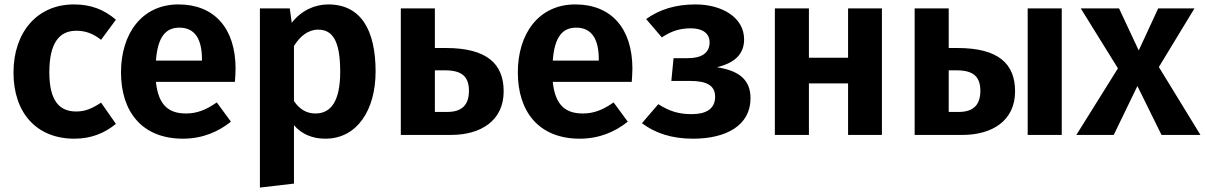

<svg xmlns="http://www.w3.org/2000/svg" viewBox="-20 -610 5447 868"><path d="M314 -590C147 -590 41 -463 41 -282C41 -99 146 17 316 17C392 17 453 -8 504 -50L437 -146C395 -119 366 -106 324 -106C252 -106 203 -150 203 -283C203 -416 248 -471 325 -471C367 -471 401 -458 437 -430L504 -521C450 -567 391 -590 314 -590Z M1045 -299C1045 -482 949 -590 787 -590C620 -590 527 -456 527 -283C527 -104 623 17 807 17C896 17 968 -15 1024 -60L960 -147C910 -112 869 -97 821 -97C747 -97 696 -130 685 -240H1042C1043 -256 1045 -280 1045 -299ZM893 -336H685C693 -445 730 -485 791 -485C864 -485 893 -429 893 -342Z M1464 -590C1406 -590 1344 -565 1299 -507L1290 -572H1155V238L1309 220V-44C1344 -3 1393 17 1451 17C1594 17 1678 -112 1678 -287C1678 -472 1613 -590 1464 -590ZM1406 -97C1366 -97 1334 -116 1309 -153V-402C1336 -446 1373 -476 1418 -476C1481 -476 1518 -430 1518 -286C1518 -152 1476 -97 1406 -97Z M1995 -393H1946V-572H1792V0H2019C2153 0 2257 -64 2257 -197C2257 -321 2182 -393 1995 -393ZM2003 -104H1946V-292H1993C2073 -292 2100 -259 2100 -199C2100 -132 2064 -104 2003 -104Z M2839 -299C2839 -482 2743 -590 2581 -590C2414 -590 2321 -456 2321 -283C2321 -104 2417 17 2601 17C2690 17 2762 -15 2818 -60L2754 -147C2704 -112 2663 -97 2615 -97C2541 -97 2490 -130 2479 -240H2836C2837 -256 2839 -280 2839 -299ZM2687 -336H2479C2487 -445 2524 -485 2585 -485C2658 -485 2687 -429 2687 -342Z M3124 -590C3033 -590 2962 -567 2901 -524L2972 -441C3012 -467 3049 -482 3103 -482C3151 -482 3188 -463 3188 -418C3188 -369 3149 -347 3090 -347H3025L3015 -244H3102C3170 -244 3213 -226 3213 -173C3213 -116 3170 -94 3107 -94C3048 -94 3007 -107 2956 -139L2882 -53C2941 -9 3015 17 3113 17C3262 17 3373 -42 3373 -166C3373 -251 3319 -291 3221 -306C3304 -326 3344 -367 3344 -432C3344 -532 3243 -590 3124 -590Z M3814 0H3967V-572H3814V-349H3637V-572H3483V0H3637V-233H3814Z M4308 -393H4269V-572H4115V0H4331C4465 0 4569 -64 4569 -197C4569 -321 4495 -393 4308 -393ZM4626 -572V0H4780V-572ZM4315 -104H4269V-292H4306C4385 -292 4412 -259 4412 -199C4412 -132 4376 -104 4315 -104Z M5219 -307 5380 -572H5216L5128 -382L5039 -572H4866L5034 -301L4846 0H5015L5122 -221L5231 0H5407Z"/></svg>

Font: Glow Sans SC Normal
Style: Bold
Weight: 700
Designer: Ryoko NISHIZUKA (kana, bopomofo & ideographs); Paul D. Hunt (Latin, Greek & Cyrillic); Sandoll Communications, Soo-young
Version: Version 0.93